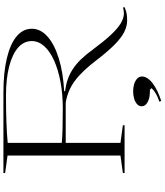

<svg xmlns="http://www.w3.org/2000/svg" viewBox="60 -808 962 1122"><g transform="rotate(-90 541.0 -247.0)"><path d="M983 15Q949 15 915 -2Q881 -19 841.5 -58Q802 -97 752 -162Q686 -249 629 -291Q572 -333 502 -344H267V-24L370 -10V0H91V-10L193 -24V-684L91 -698V-708H562Q678 -708 761.5 -688Q845 -668 889.5 -631Q934 -594 934 -542Q934 -491 888.5 -450.5Q843 -410 761 -384.5Q679 -359 569 -353V-348Q607 -343 638.5 -332Q670 -321 699 -302Q728 -283 755.5 -254.5Q783 -226 812 -186Q861 -120 898 -80.5Q935 -41 964.5 -23Q994 -5 1022 -4Q1040 -4 1059 -9V1Q1046 6 1033 9.5Q1020 13 1007 14Q994 15 983 15ZM468 -361Q552 -361 623.5 -374.5Q695 -388 748.5 -412Q802 -436 832 -469.5Q862 -503 862 -542Q862 -589 823.5 -622.5Q785 -656 713.5 -674.5Q642 -693 543 -693Q457 -693 388 -690.5Q319 -688 267 -683V-367Q297 -364 347.5 -362.5Q398 -361 468 -361ZM513 214 507 204Q524 198 539 191Q554 184 567 175Q580 166 587 157L577 148H566Q541 148 521.5 141.5Q502 135 491.5 124.5Q481 114 481 100Q481 84 494 72.5Q507 61 527 55.5Q547 50 569 50Q591 50 610.5 56Q630 62 642.5 73.5Q655 85 655 102Q655 118 644 134.5Q633 151 613.5 165.5Q594 180 568.5 192Q543 204 513 214Z"/></g></svg>

Font: Kalnia Expanded ExtraLight
Style: Regular
Weight: 250
Width: 7
Designer: Frida Medrano
Foundry: Frida Medrano
Version: Version 1.105